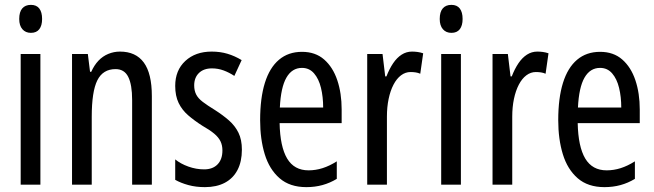

<svg xmlns="http://www.w3.org/2000/svg" viewBox="-20 -759 2689 789"><path d="M146 -537V0H65V-537ZM107 -739Q130 -739 141.5 -724Q153 -709 153 -681Q153 -654 141.5 -639Q130 -624 107 -624Q85 -624 72 -639Q59 -654 59 -681Q59 -710 71.5 -724.5Q84 -739 107 -739Z M473 -547Q538 -547 571 -502Q604 -457 604 -364V0H523V-348Q523 -411 507 -443Q491 -475 455 -475Q403 -475 380 -429Q357 -383 357 -279V0H276V-537H341L350 -464H355Q367 -491 384.5 -509.5Q402 -528 425 -537.5Q448 -547 473 -547Z M974 -144Q974 -95 956 -60.5Q938 -26 904 -8Q870 10 822 10Q785 10 754 1.5Q723 -7 700 -20V-104Q722 -86 754 -74.5Q786 -63 819 -63Q854 -63 874 -83.5Q894 -104 894 -141Q894 -162 886 -178.5Q878 -195 860 -210Q842 -225 812 -242Q779 -263 753.5 -285Q728 -307 714 -336Q700 -365 700 -406Q700 -470 741.5 -508.5Q783 -547 850 -547Q885 -547 915 -538Q945 -529 973 -512L943 -447Q922 -461 899 -469.5Q876 -478 851 -478Q817 -478 797.5 -459Q778 -440 778 -408Q778 -387 786 -371Q794 -355 813 -340.5Q832 -326 863 -307Q896 -286 921 -264Q946 -242 960 -213.5Q974 -185 974 -144Z M1221 -546Q1276 -546 1312 -514.5Q1348 -483 1366 -429.5Q1384 -376 1384 -309V-253H1129Q1131 -156 1160 -107.5Q1189 -59 1248 -59Q1277 -59 1305.5 -68Q1334 -77 1364 -96V-24Q1336 -7 1305 1.5Q1274 10 1239 10Q1171 10 1129 -26.5Q1087 -63 1068 -125Q1049 -187 1049 -265Q1049 -356 1068.5 -418.5Q1088 -481 1126.5 -513.5Q1165 -546 1221 -546ZM1221 -480Q1180 -480 1157 -440Q1134 -400 1130 -317H1308Q1308 -361 1299 -398Q1290 -435 1270.5 -457.5Q1251 -480 1221 -480Z M1673 -547Q1684 -547 1695.5 -545.5Q1707 -544 1719 -540L1707 -456Q1698 -460 1688 -461.5Q1678 -463 1667 -463Q1646 -463 1628 -449.5Q1610 -436 1597 -411Q1584 -386 1577 -352.5Q1570 -319 1570 -280V0H1489V-537H1552L1563 -445H1568Q1580 -476 1595.5 -499Q1611 -522 1630.5 -534.5Q1650 -547 1673 -547Z M1874 -537V0H1793V-537ZM1835 -739Q1858 -739 1869.5 -724Q1881 -709 1881 -681Q1881 -654 1869.5 -639Q1858 -624 1835 -624Q1813 -624 1800 -639Q1787 -654 1787 -681Q1787 -710 1799.5 -724.5Q1812 -739 1835 -739Z M2188 -547Q2199 -547 2210.5 -545.5Q2222 -544 2234 -540L2222 -456Q2213 -460 2203 -461.5Q2193 -463 2182 -463Q2161 -463 2143 -449.5Q2125 -436 2112 -411Q2099 -386 2092 -352.5Q2085 -319 2085 -280V0H2004V-537H2067L2078 -445H2083Q2095 -476 2110.5 -499Q2126 -522 2145.5 -534.5Q2165 -547 2188 -547Z M2446 -546Q2501 -546 2537 -514.5Q2573 -483 2591 -429.5Q2609 -376 2609 -309V-253H2354Q2356 -156 2385 -107.5Q2414 -59 2473 -59Q2502 -59 2530.5 -68Q2559 -77 2589 -96V-24Q2561 -7 2530 1.5Q2499 10 2464 10Q2396 10 2354 -26.5Q2312 -63 2293 -125Q2274 -187 2274 -265Q2274 -356 2293.5 -418.5Q2313 -481 2351.5 -513.5Q2390 -546 2446 -546ZM2446 -480Q2405 -480 2382 -440Q2359 -400 2355 -317H2533Q2533 -361 2524 -398Q2515 -435 2495.5 -457.5Q2476 -480 2446 -480Z"/></svg>

Font: Noto Sans Arabic ExtraCondensed
Style: Regular
Weight: 400
Width: 2
Designer: Monotype Design Team, Nadine Chahine, Nizar Qandah and Khaled Hosny
Foundry: Monotype Imaging Inc.
Version: Version 2.012